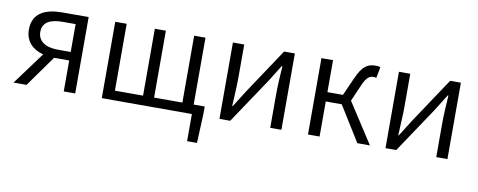

<svg xmlns="http://www.w3.org/2000/svg" viewBox="-64 -849 3327 1337"><g transform="rotate(10 1600.0 -181.0)"><path d="M303 -279C214 -279 160 -315 160 -381C160 -448 214 -476 303 -476H393V-279ZM38 0H130L286 -219H287H393V0H474V-540H288C169 -540 79 -500 79 -383C79 -296 135 -248 207 -229Z M662 0H1299V192H1369L1378 -16V-67H1300V-540H1220V-67H1020V-540H942V-67H743V-540H662Z M1494 0H1570L1784 -320C1805 -353 1836 -403 1857 -437H1862C1857 -366 1853 -294 1853 -236V0H1932V-540H1856L1643 -220C1622 -187 1591 -137 1570 -104H1566C1569 -174 1574 -247 1574 -304V-540H1494Z M2120 0H2202V-248H2315L2469 0H2558L2374 -284L2423 -397C2452 -465 2474 -474 2502 -474C2510 -474 2514 -473 2520 -471L2535 -548C2528 -552 2516 -554 2504 -554C2448 -554 2410 -537 2367 -438L2312 -314H2202V-540H2120Z M2668 0H2744L2958 -320C2979 -353 3010 -403 3031 -437H3036C3031 -366 3027 -294 3027 -236V0H3106V-540H3030L2817 -220C2796 -187 2765 -137 2744 -104H2740C2743 -174 2748 -247 2748 -304V-540H2668Z"/></g></svg>

Font: Noto Sans CJK HK DemiLight
Style: Regular
Weight: 350
Designer: Ryoko NISHIZUKA 西塚涼子 (kana, bopomofo & ideographs); Paul D. Hunt (Latin, Greek & Cyrillic); Sandoll Communications 산돌커뮤니
Foundry: Adobe
Version: Version 2.004;hotconv 1.0.118;makeotfexe 2.5.65603